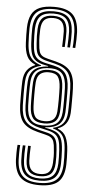

<svg xmlns="http://www.w3.org/2000/svg" viewBox="-65 -842 527 1086"><g transform="rotate(5 198.5 -299.0)"><path d="M200.2 207Q130 207 95.5 176.5Q61 146 57.2 75Q56.5 61.8 56.8 36.5Q57 11.2 59 -9.5H74Q72.2 11.2 72 36.5Q71.8 61.8 72.5 75Q75.5 139.2 106.4 166.8Q137.2 194.2 200.2 194.2Q266.8 194.2 296.6 166.6Q326.5 139 328.2 75.2Q328.8 59.2 328.4 38.8Q328 18.2 326.5 -2Q324.8 -37.5 317.4 -60.5Q310 -83.5 294.1 -97.5Q278.2 -111.5 250.8 -119.2V-122.8Q288.2 -131.8 306.8 -154.2Q325.2 -176.8 327.5 -215Q328.2 -227.5 328.6 -246Q329 -264.5 329 -284.5Q329 -304.5 328.9 -322.8Q328.8 -341 328.2 -353Q326.5 -413.5 304.9 -442.9Q283.2 -472.2 229 -485.5L183.8 -496.5Q158.2 -502.5 144.1 -512.5Q130 -522.5 124 -540.8Q118 -559 116.5 -589.8Q114.8 -611.2 114.2 -633.1Q113.8 -655 114.8 -672.8Q117 -716.2 136.5 -735.2Q156 -754.2 198 -754.2Q238.8 -754.2 257.6 -735.1Q276.5 -716 278.5 -672.8Q279 -659.5 278.5 -632.4Q278 -605.2 276.5 -583.8H261.8Q263 -605.2 263.4 -632.4Q263.8 -659.5 263.5 -672.8Q261.5 -709.2 246 -725.5Q230.5 -741.8 198 -741.8Q164.2 -741.8 148.1 -725.6Q132 -709.5 129.8 -672.5Q128.8 -654.8 128.9 -632.8Q129 -610.8 131.5 -589.5Q133.2 -562.2 138.1 -546.5Q143 -530.8 154.6 -522.6Q166.2 -514.5 188.2 -509.2L232.8 -498.2Q293 -483.2 317.4 -451.1Q341.8 -419 343.2 -353Q343.8 -341 343.9 -322.8Q344 -304.5 344 -284.4Q344 -264.2 343.8 -245.8Q343.5 -227.2 342.8 -215Q340.5 -178.5 323.8 -155.6Q307 -132.8 278.5 -122.8V-120Q311.8 -107 325.5 -77.6Q339.2 -48.2 341.8 -2Q343 18.2 343.5 38.9Q344 59.5 343.5 75.5Q341.8 146 308.4 176.5Q275 207 200.2 207ZM200.2 181.5Q258.5 181.5 284.9 156.9Q311.2 132.2 313 75.2Q313.5 59.5 313.1 39.1Q312.8 18.8 311.5 -2Q309 -46 298.4 -69.1Q287.8 -92.2 265.6 -102.9Q243.5 -113.5 206.2 -119.5L206.5 -122Q259 -125 284.2 -147.6Q309.5 -170.2 312.5 -215.2Q313 -227.5 313.4 -245.8Q313.8 -264 313.8 -284.2Q313.8 -304.5 313.6 -322.8Q313.5 -341 313 -353Q311.2 -407.8 291.6 -435.6Q272 -463.5 223.8 -474L179.5 -483.5Q150 -490 133.5 -501.5Q117 -513 110 -534Q103 -555 101.2 -589.2Q100 -611.5 99.4 -633.4Q98.8 -655.2 99.5 -673Q101.8 -723.5 124.6 -745.2Q147.5 -767 198 -767Q246.5 -767 268.9 -745.1Q291.2 -723.2 293.5 -673Q294 -659.8 293.5 -632.5Q293 -605.2 291.5 -583.8H306.5Q308.2 -605 308.8 -632.4Q309.2 -659.8 308.5 -673Q305.8 -730.5 279.8 -755.1Q253.8 -779.8 198 -779.8Q139.2 -779.8 112.8 -755Q86.2 -730.2 84.2 -673.2Q83.8 -655.5 84.2 -633.4Q84.8 -611.2 86 -589Q88 -551.5 96.1 -528Q104.2 -504.5 123 -491.5Q141.8 -478.5 175.5 -472L192.5 -468.8V-466Q141.5 -463.2 114.9 -440.2Q88.2 -417.2 85.2 -371.5Q84.2 -359.5 83.9 -341.4Q83.5 -323.2 83.5 -302.9Q83.5 -282.5 83.9 -264.2Q84.2 -246 84.5 -234Q86.2 -178 106.4 -152.8Q126.5 -127.5 175.5 -116.5L217.8 -106.8Q247.5 -100.2 263.9 -88.8Q280.2 -77.2 287.2 -56.6Q294.2 -36 296.2 -1.8Q297.8 18.8 298.1 39Q298.5 59.2 298 75Q296 125.2 273.1 147.1Q250.2 169 200.2 169Q152 169 128.5 146.9Q105 124.8 102.8 74.8Q102 61.5 102.2 36.5Q102.5 11.5 104 -9.5H89Q87.2 11.5 87 36.6Q86.8 61.8 87.5 74.8Q90.2 132 117.6 156.8Q145 181.5 200.2 181.5ZM200.2 156.2Q159.8 156.2 139.6 137.1Q119.5 118 117.8 74.8Q117 61.5 117.2 36.5Q117.5 11.5 118.8 -9.5H134Q132.5 11.8 132.4 36.6Q132.2 61.5 132.8 74.8Q134.8 111.2 151.4 127.5Q168 143.8 200.2 143.8Q233.8 143.8 249.6 127.6Q265.5 111.5 267.5 74.5Q268.5 58.5 268.4 38.4Q268.2 18.2 265.8 -1.5Q264.2 -28.8 259.1 -44.2Q254 -59.8 242.4 -68.1Q230.8 -76.5 209.2 -81.2L166 -92Q106.8 -106.8 81.4 -138.1Q56 -169.5 54 -234Q53.8 -246 53.5 -264.4Q53.2 -282.8 53.2 -303Q53.2 -323.2 53.6 -341.6Q54 -360 54.5 -372Q57 -411 73.8 -433.5Q90.5 -456 119.2 -467.2V-470Q85.2 -484.2 71.4 -513.1Q57.5 -542 55.5 -588.8Q54.5 -611 54 -633.2Q53.5 -655.5 54 -673.5Q55.2 -720.5 70.1 -749.4Q85 -778.2 116.2 -791.6Q147.5 -805 198 -805Q268.8 -805 301.9 -774.6Q335 -744.2 338.8 -673Q339.5 -659.8 338.9 -632.1Q338.2 -604.5 336.5 -583.8H321.5Q323.5 -604.8 323.9 -632.2Q324.2 -659.8 323.5 -673Q320.5 -737.2 291 -764.8Q261.5 -792.2 198 -792.2Q130.8 -792.2 100.9 -764.8Q71 -737.2 69 -673.2Q68.5 -655.2 69.1 -633.1Q69.8 -611 70.8 -589Q72.5 -553.2 81 -529.9Q89.5 -506.5 106.9 -492.1Q124.2 -477.8 152.2 -469.2V-466Q116.2 -458.2 94.4 -437Q72.5 -415.8 70 -371.8Q69 -359.8 68.6 -341.5Q68.2 -323.2 68.2 -302.9Q68.2 -282.5 68.6 -264.2Q69 -246 69.2 -234Q71 -174.8 94 -146.2Q117 -117.8 170 -104.8L213.5 -94.2Q238.5 -88.8 252.5 -78.6Q266.5 -68.5 272.9 -50.2Q279.2 -32 281 -1.5Q282.8 18.2 283.1 38.5Q283.5 58.8 282.8 74.8Q280.8 118.2 261.2 137.2Q241.8 156.2 200.2 156.2ZM188 -131.2Q142.2 -132.5 121.9 -156.6Q101.5 -180.8 99.5 -234Q99.2 -245.8 98.9 -264Q98.5 -282.2 98.5 -302.4Q98.5 -322.5 98.9 -340.8Q99.2 -359 100.2 -371.2Q103.5 -418.2 131.2 -438.4Q159 -458.5 211.2 -457.2Q254.5 -456.2 275.2 -431.8Q296 -407.2 297.8 -353Q298.2 -341.2 298.5 -323Q298.8 -304.8 298.8 -284.8Q298.8 -264.8 298.4 -246.5Q298 -228.2 297.2 -215.8Q294.2 -170.8 268.6 -150.2Q243 -129.8 188 -131.2ZM198 -143.2Q236.8 -142.8 257.9 -159.6Q279 -176.5 282 -216Q282.8 -228 283.2 -246.5Q283.8 -265 283.6 -285.1Q283.5 -305.2 283.2 -323.4Q283 -341.5 282.5 -353Q280.8 -402 262.9 -424.6Q245 -447.2 198 -447.2Q161.8 -447.2 140.1 -430Q118.5 -412.8 115.5 -371Q114.5 -358.8 114.1 -340.4Q113.8 -322 113.8 -301.9Q113.8 -281.8 114 -263.8Q114.2 -245.8 114.8 -234Q116.5 -187.8 134.1 -165.6Q151.8 -143.5 198 -143.2ZM198 -156.2Q159.5 -156.8 145.8 -175.1Q132 -193.5 130 -234Q129.2 -245.2 129 -263Q128.8 -280.8 128.6 -300.9Q128.5 -321 129 -339.5Q129.5 -358 130.5 -370.8Q133.5 -405.8 151.6 -419.8Q169.8 -433.8 198 -433.8Q237.2 -433.8 251.4 -414.6Q265.5 -395.5 267.5 -353Q268 -341.8 268.4 -323.8Q268.8 -305.8 268.8 -285.6Q268.8 -265.5 268.2 -247.1Q267.8 -228.8 266.8 -216.2Q264.2 -183.5 247.1 -169.6Q230 -155.8 198 -156.2Z"/></g></svg>

Font: Big Shoulders Inline Text Thin
Style: Regular
Weight: 400
Version: Version 2.002